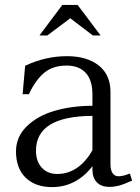

<svg xmlns="http://www.w3.org/2000/svg" viewBox="-20 -744 568 779"><path d="M252 -516.1Q332.5 -516.1 380.4 -478.5Q428.2 -440.9 428.2 -371.1V-77.1Q428.2 -54.2 436.8 -41.5Q445.3 -28.8 460.9 -28.8Q480 -28.8 506.8 -40L516.1 -11.2Q481 4.4 462.2 9.3Q443.4 14.2 424.8 14.2Q390.1 14.2 372.6 -4.6Q355 -23.4 355 -56.2V-69.8Q289.6 15.1 190.9 15.1Q123.5 15.1 84.2 -22.9Q44.9 -61 44.9 -129.9Q44.9 -189 88.9 -231.7Q132.8 -274.4 201.7 -294.4Q270.5 -314.5 355 -314.9V-361.8Q355 -418.9 327.6 -448.5Q300.3 -478 250 -478Q194.8 -478 159.4 -448.7Q124 -419.4 97.2 -361.8H71.8L82 -477.1Q164.1 -516.1 252 -516.1ZM126 -132.8Q126 -88.9 149.7 -63.5Q173.3 -38.1 211.9 -38.1Q255.9 -38.1 292.5 -63Q329.1 -87.9 355 -134.8V-273.9Q126 -272.5 126 -132.8ZM140.1 -600.1 232.9 -724.1H294.9L388.2 -600.1H356.9L265.1 -669.9L171.9 -600.1Z"/></svg>

Font: LT Superior Serif
Style: Regular
Weight: 400
Designer: Daniel Lyons
Foundry: LyonsType
Version: Version 2.120;FEAKit 1.0